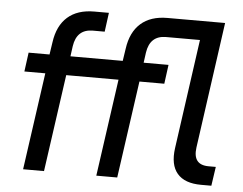

<svg xmlns="http://www.w3.org/2000/svg" viewBox="-50 -761 1041 823"><g transform="rotate(5 470.0 -350.0)"><path d="M452 -418H227L168 0H78L137 -418H47L58 -500H148L156 -553Q166 -625 208.5 -662.5Q251 -700 323 -700H386L375 -618H324Q255 -618 244 -544L238 -500H463L471 -553Q481 -625 523.5 -662.5Q566 -700 638 -700H886L810 -157Q800 -82 869 -82H900L888 0H844Q773 0 741 -37.5Q709 -75 719 -147L785 -618H639Q570 -618 559 -544L553 -500H660L649 -418H542L483 0H393Z"/></g></svg>

Font: Retni Sans Medium
Style: Italic
Weight: 500
Italic angle: -8°
Designer: Vitaly Kuzmin
Foundry: ParaType Ltd.
Version: Version 1.00;June 10, 2019;FontCreator 11.5.0.2425 64-bit; t